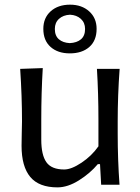

<svg xmlns="http://www.w3.org/2000/svg" viewBox="-20 -791 601 822"><path d="M278.8 -562.5Q227.5 -562.5 196.5 -590.1Q165.5 -617.7 165.5 -667.5Q165.5 -714.4 197 -742.7Q228.5 -771 279.8 -771Q330.1 -771 361.8 -742.4Q393.6 -713.9 393.6 -667.5Q393.6 -617.2 362.3 -589.8Q331.1 -562.5 278.8 -562.5ZM278.8 -606.4Q309.1 -607.9 326.7 -622.8Q344.2 -637.7 344.2 -667Q344.2 -693.8 326.2 -710.2Q308.1 -726.6 279.8 -728Q250.5 -726.6 232.7 -710.4Q214.8 -694.3 214.8 -667Q214.8 -637.7 232.2 -622.8Q249.5 -607.9 278.8 -606.4ZM226.1 11.2Q147 11.2 109.6 -33.4Q72.3 -78.1 72.3 -167Q72.3 -189.9 73.2 -223.4Q74.2 -256.8 74.2 -271.5Q74.2 -378.9 66.4 -496.1L163.1 -499.5Q156.7 -393.1 156.7 -279.8V-193.4Q156.7 -127.4 178.7 -96.4Q200.7 -65.4 254.9 -65.4Q285.6 -65.4 329.1 -94.5Q372.6 -123.5 401.4 -164.6V-279.8Q401.4 -390.1 395 -496.1H492.2Q483.9 -382.8 483.9 -271.5V-219.2Q483.9 -107.4 491.7 0H413.1L408.2 -88.4H398.9Q366.2 -49.3 318.1 -19Q270 11.2 226.1 11.2Z"/></svg>

Font: Commissioner Flair
Style: Regular
Weight: 400
Designer: Kostas Bartsokas
Foundry: Kostas Bartsokas
Version: Version 1.000